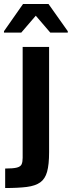

<svg xmlns="http://www.w3.org/2000/svg" viewBox="-43 -746 361 966"><path d="M-17 200V102Q24 102 42.5 97Q61 92 66 80Q71 68 71 48V-510H204V20Q204 82 194 118Q184 154 159.5 171.5Q135 189 92 194.5Q49 200 -17 200ZM-23 -582V-589L73 -726H201L298 -589V-582H210L137 -667L64 -582Z"/></svg>

Font: Saira SemiBold
Style: Regular
Weight: 600
Designer: Hector Gatti with collaboration of the Omnibus-Type team
Foundry: Omnibus-Type
Version: Version 1.100; ttfautohint (v1.8.3)